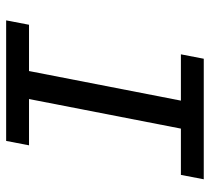

<svg xmlns="http://www.w3.org/2000/svg" viewBox="-50 -650 699 640"><g transform="rotate(90 300.0 -329.5)"><path d="M175.3 -658.7H577.1L562.5 -582.5H408.2L309.6 -76.2H463.9L449.2 0H47.4L62 -76.2H216.3L314.9 -582.5H160.6Z"/></g></svg>

Font: Cousine
Style: Italic
Weight: 400
Italic angle: -12°
Monospace: yes
Designer: Steve Matteson
Foundry: Monotype Imaging Inc.
Version: Version 1.21